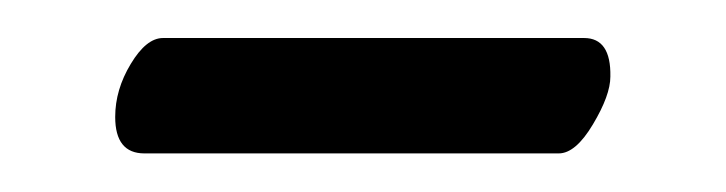

<svg xmlns="http://www.w3.org/2000/svg" viewBox="-20 -284 378 100"><path d="M271 -204.1H55.2Q40 -204.1 40 -223.1Q40 -237.3 48.1 -250.7Q56.2 -264.2 64.9 -264.2H284.2Q298.3 -264.2 297.9 -244.1Q297.9 -234.4 288.8 -219.2Q279.8 -204.1 271 -204.1Z"/></svg>

Font: Linux Libertine Capitals
Style: Small Caps
Weight: 400
Designer: Philipp H. Poll
Foundry: Philipp H. Poll
Version: Version 5.1.3